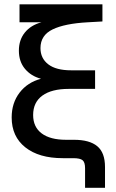

<svg xmlns="http://www.w3.org/2000/svg" viewBox="-20 -748 550 908"><path d="M382.3 140.1V47.4Q382.3 19.5 370.6 9.8Q358.9 0 326.2 0H276.9Q164.1 0 99.6 -51.3Q35.2 -102.5 35.2 -192.4Q35.2 -261.2 72.8 -310.1Q110.4 -358.9 173.8 -375.5Q126.5 -388.2 97.9 -422.6Q69.3 -457 69.3 -508.3Q69.3 -559.1 97.4 -594Q125.5 -628.9 175.8 -642.6H72.3V-727.5H464.4V-646.5L395 -642.6Q286.1 -636.7 228.8 -608.9Q171.4 -581.1 171.4 -520.5Q171.4 -472.2 208.3 -443.8Q245.1 -415.5 316.4 -415.5H429.7V-327.6H304.7Q224.1 -327.6 180.4 -295.9Q136.7 -264.2 136.7 -204.1Q136.7 -147.5 177 -117.2Q217.3 -86.9 292.5 -86.9H330.1Q403.3 -86.9 439.9 -56.6Q476.6 -26.4 476.6 42V140.1Z"/></svg>

Font: Inter Display Medium
Style: Regular
Weight: 500
Designer: Rasmus Andersson
Foundry: rsms
Version: Version 4.001;git-9221beed3